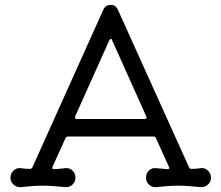

<svg xmlns="http://www.w3.org/2000/svg" viewBox="-20 -751 910 789"><path d="M805 -60Q822 -62 834.5 -50Q847 -38 847 -21Q847 -4 834.5 7.5Q822 19 805 18Q748 12 713 12Q675 12 621 18Q604 19 592 7.5Q580 -4 580 -21Q580 -38 592 -50Q604 -62 621 -60Q632 -59 643.5 -58Q655 -57 667 -56H669Q679 -56 674 -66L621 -183Q618 -190 611 -190H259Q253 -190 249 -183L196 -66Q195 -64 195 -61Q195 -56 201 -56Q213 -56 225.5 -57.5Q238 -59 249 -60Q266 -62 278 -50Q290 -38 290 -21Q290 -4 278 7.5Q266 19 249 18Q191 12 157 12Q118 12 65 18Q48 19 35.5 7.5Q23 -4 23 -21Q23 -38 35.5 -50Q48 -62 65 -60Q83 -57 102 -57H104Q109 -57 113 -63L405 -712Q414 -731 435 -731Q455 -731 464 -712L757 -63Q761 -56 768 -57Q787 -57 805 -60ZM441 -585Q440 -591 435 -591Q432 -591 429 -585L289 -273Q288 -271 288 -269Q288 -262 296 -262H574Q586 -262 581 -273Z"/></svg>

Font: Kiwi Maru
Style: Regular
Weight: 400
Designer: Hiroki-Chan
Version: Version 1.100